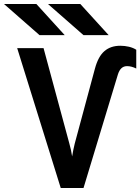

<svg xmlns="http://www.w3.org/2000/svg" viewBox="-66 -941 702 961"><path d="M238 0 20 -700H152L281 -223Q285 -210 289 -191.2Q293 -172.5 295 -158Q297.5 -172.5 301 -191Q304.5 -209.5 308 -222L409 -597Q425.5 -658.5 456.8 -685.2Q488 -712 536 -712Q558.5 -712 579.5 -707Q600.5 -702 616 -692V-598Q592 -610 570 -610Q553 -610 541.8 -599.5Q530.5 -589 524 -568L352 0ZM352 -765 174 -921H336L478 -765ZM132 -765 -46 -921H116L258 -765Z"/></svg>

Font: Overpass Mono Light
Style: Regular
Weight: 300
Monospace: yes
Designer: Delve Withrington, Dave Bailey
Foundry: Delve Fonts LLC
Version: Version 4.000